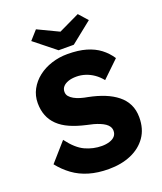

<svg xmlns="http://www.w3.org/2000/svg" viewBox="-165 -1024 964 1140"><g transform="rotate(-20 317.0 -454.0)"><path d="M24 -129 127 -246Q177 -179 227.5 -156Q278 -133 332 -133Q359 -133 381 -140Q403 -147 415 -160.5Q427 -174 427 -194Q427 -209 419.5 -221Q412 -233 399 -242Q386 -251 368 -258.5Q350 -266 330 -271.5Q310 -277 289 -281Q231 -294 188 -313Q145 -332 116.5 -359.5Q88 -387 74 -422.5Q60 -458 60 -502Q60 -549 81.5 -588.5Q103 -628 139.5 -656.5Q176 -685 224 -700.5Q272 -716 324 -716Q393 -716 442.5 -701.5Q492 -687 527.5 -660Q563 -633 588 -595L483 -494Q462 -520 437.5 -537Q413 -554 385.5 -563Q358 -572 329 -572Q299 -572 277.5 -564.5Q256 -557 244 -543.5Q232 -530 232 -511Q232 -494 242 -482Q252 -470 269 -460.5Q286 -451 308 -444.5Q330 -438 354 -434Q409 -423 453.5 -405Q498 -387 530.5 -361Q563 -335 580.5 -299.5Q598 -264 598 -217Q598 -144 562.5 -93.5Q527 -43 465.5 -16.5Q404 10 324 10Q255 10 199.5 -6.5Q144 -23 101 -54.5Q58 -86 24 -129ZM284 -755 150 -862 200 -918 332 -855 464 -918 514 -862 380 -755Z"/></g></svg>

Font: Our Lexend
Style: Bold
Weight: 700
Designer: Bonnie Shaver-Troup, Thomas Jockin
Foundry: Lexend
Version: Version 1.007